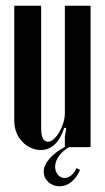

<svg xmlns="http://www.w3.org/2000/svg" viewBox="-20 -516 367 672"><path d="M205 -69Q179 9 123 9Q104 9 87 1Q70 -7 57 -21Q44 -35 37 -53.5Q30 -72 30 -93V-496H124V-67Q124 -20 148 -20Q158 -20 168.5 -29.5Q179 -39 187.5 -53.5Q196 -68 201.5 -85.5Q207 -103 207 -120V-496H297V-1H207V-38L212 -67ZM260 79Q249 105 230 120.5Q211 136 188 136Q165 136 149 121Q133 106 133 85Q133 63 152.5 40Q172 17 209 -3H225Q199 12 186 30.5Q173 49 173 67Q173 84 182.5 95.5Q192 107 206 107Q218 107 229 98Q240 89 248 72Z"/></svg>

Font: Moniqa Narrow Heading
Style: Bold
Weight: 700
Width: 4
Designer: Rajesh Rajput
Foundry: Rajesh Rajput
Version: Version 1.000